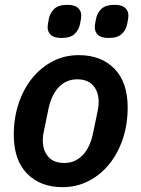

<svg xmlns="http://www.w3.org/2000/svg" viewBox="-20 -762 585 794"><path d="M239 12Q147 12 92 -44Q37 -100 37 -205Q37 -274 57 -334Q77 -394 113 -438.5Q149 -483 198 -508.5Q247 -534 306 -534Q398 -534 453 -478Q508 -422 508 -317Q508 -248 488 -188Q468 -128 432 -83.5Q396 -39 346.5 -13.5Q297 12 239 12ZM246 -88Q291 -88 322.5 -121Q354 -154 366 -217L384 -304Q386 -314 387 -321.5Q388 -329 388 -340Q388 -382 365.5 -408Q343 -434 299 -434Q254 -434 222.5 -401Q191 -368 179 -305L161 -217Q159 -209 158 -201Q157 -193 157 -182Q157 -140 179.5 -114Q202 -88 246 -88ZM234 -605Q204 -605 190.5 -617.5Q177 -630 177 -649Q177 -654 178 -662Q179 -670 182 -684Q187 -709 204.5 -725.5Q222 -742 259 -742Q289 -742 302.5 -729.5Q316 -717 316 -698Q316 -693 315 -685Q314 -677 311 -663Q306 -638 288.5 -621.5Q271 -605 234 -605ZM429 -605Q399 -605 385.5 -617.5Q372 -630 372 -649Q372 -654 373 -662Q374 -670 377 -684Q382 -709 399.5 -725.5Q417 -742 454 -742Q484 -742 497.5 -729.5Q511 -717 511 -698Q511 -693 510 -685Q509 -677 506 -663Q501 -638 483.5 -621.5Q466 -605 429 -605Z"/></svg>

Font: IBM Plex Sans SmBld
Style: Italic
Weight: 600
Italic angle: -11°
Designer: Mike Abbink, Paul van der Laan, Pieter van Rosmalen
Foundry: Bold Monday
Version: Version 3.005